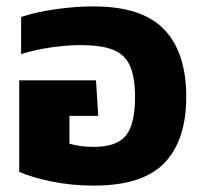

<svg xmlns="http://www.w3.org/2000/svg" viewBox="-20 -570 633 600"><path d="M274 10Q205 10 143 -2.5Q81 -15 40 -33V-319H280L287 -208H197V-121Q214 -116 233 -113.5Q252 -111 273 -111Q345 -111 373.5 -146.5Q402 -182 402 -267Q402 -330 385.5 -365.5Q369 -401 332 -415Q295 -429 233 -429Q190 -429 140.5 -422Q91 -415 46 -401V-517Q95 -533 156 -541.5Q217 -550 272 -550Q424 -550 493 -478Q562 -406 562 -267Q562 -132 494 -61Q426 10 274 10Z"/></svg>

Font: Kanit SemiBold
Style: Regular
Weight: 600
Designer: Katatrad Team
Foundry: CadsonDemak
Version: Version 2.000; ttfautohint (v1.8.3)